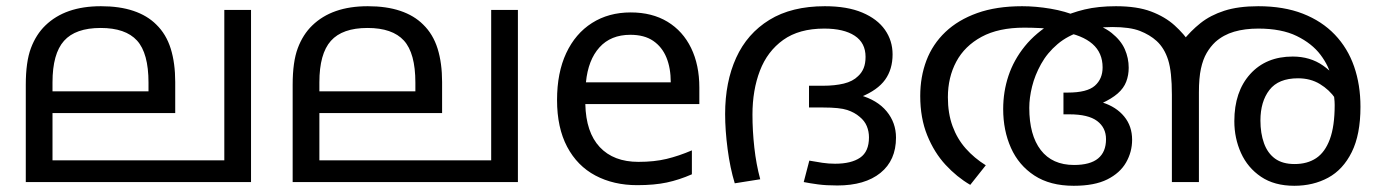

<svg xmlns="http://www.w3.org/2000/svg" viewBox="-20 -586 4438 618"><path d="M788 -554V0H63V-313Q63 -387 79.5 -431Q96 -475 126 -504Q158 -535 202.5 -550.5Q247 -566 305 -566Q365 -566 409.5 -551Q454 -536 483 -507Q515 -476 529.5 -429.5Q544 -383 544 -322V-222H149V-70H702V-554ZM304 -496Q223 -496 186 -454.5Q149 -413 149 -321V-292H458V-320Q458 -415 421 -455.5Q384 -496 304 -496Z M1647 -554V0H922V-313Q922 -387 938.5 -431Q955 -475 985 -504Q1017 -535 1061.5 -550.5Q1106 -566 1164 -566Q1224 -566 1268.5 -551Q1313 -536 1342 -507Q1374 -476 1388.5 -429.5Q1403 -383 1403 -322V-222H1008V-70H1561V-554ZM1163 -496Q1082 -496 1045 -454.5Q1008 -413 1008 -321V-292H1317V-320Q1317 -415 1280 -455.5Q1243 -496 1163 -496Z M2010 -546Q2079 -546 2128.5 -516Q2178 -486 2204.5 -431.5Q2231 -377 2231 -304V-251H1864Q1866 -160 1910.5 -112.5Q1955 -65 2035 -65Q2086 -65 2125.5 -74.5Q2165 -84 2207 -102V-25Q2166 -7 2126 1.5Q2086 10 2031 10Q1955 10 1896.5 -21Q1838 -52 1805.5 -113.5Q1773 -175 1773 -264Q1773 -352 1802.5 -415Q1832 -478 1885.5 -512Q1939 -546 2010 -546ZM2009 -474Q1946 -474 1909.5 -433.5Q1873 -393 1866 -321H2139Q2139 -367 2125 -401Q2111 -435 2082.5 -454.5Q2054 -474 2009 -474Z M2635 -566Q2707 -566 2755.5 -545.5Q2804 -525 2828.5 -490Q2853 -455 2853 -411Q2853 -363 2829 -329.5Q2805 -296 2751 -274L2747 -280Q2804 -264 2834 -227.5Q2864 -191 2864 -143Q2864 -70 2814 -29.5Q2764 11 2675 11Q2639 11 2613 7.5Q2587 4 2567 0L2585 -69Q2607 -65 2627 -62Q2647 -59 2668 -59Q2720 -59 2748.5 -78.5Q2777 -98 2777 -144Q2777 -163 2770 -180Q2763 -197 2747 -210Q2731 -224 2707 -232Q2683 -240 2630 -240H2584V-310H2629Q2667 -310 2696 -317Q2725 -324 2742 -341Q2754 -352 2760 -367Q2766 -382 2766 -403Q2766 -448 2731 -471Q2696 -494 2633 -494Q2552 -494 2501 -457.5Q2450 -421 2426 -358.5Q2402 -296 2402 -217Q2402 -165 2408 -111Q2414 -57 2427 -9L2345 4Q2330 -45 2322 -106Q2314 -167 2314 -219Q2314 -322 2349.5 -400Q2385 -478 2456.5 -522Q2528 -566 2635 -566Z M3270 -566Q3314 -566 3361.5 -558Q3409 -550 3449 -533Q3454 -531 3461 -525.5Q3468 -520 3473 -518Q3528 -504 3558 -480Q3588 -456 3600.5 -427.5Q3613 -399 3613 -368Q3613 -344 3605 -323Q3597 -302 3577.5 -285Q3558 -268 3525 -253L3529 -256Q3573 -242 3598.5 -211Q3624 -180 3624 -136Q3624 -97 3604.5 -63Q3585 -29 3544 -8.5Q3503 12 3436 12Q3360 12 3309.5 -21Q3259 -54 3234 -110Q3209 -166 3209 -235Q3209 -291 3226 -342Q3243 -393 3278.5 -437Q3314 -481 3371 -515Q3376 -518 3381 -521Q3386 -524 3391 -527Q3427 -545 3471 -555.5Q3515 -566 3572 -566Q3640 -566 3685 -549Q3730 -532 3760.5 -504.5Q3791 -477 3813 -444L3839 -247V0H3752V-281Q3752 -355 3740 -393Q3728 -431 3703 -454Q3681 -474 3649 -486.5Q3617 -499 3560 -499Q3533 -499 3508.5 -495.5Q3484 -492 3464 -486Q3417 -472 3384 -444Q3351 -416 3331 -380Q3311 -344 3302 -307.5Q3293 -271 3293 -239Q3293 -151 3330 -103Q3367 -55 3437 -55Q3489 -55 3514.5 -76Q3540 -97 3540 -138Q3540 -175 3511.5 -196.5Q3483 -218 3422 -218H3403V-288H3417Q3479 -288 3504 -310Q3529 -332 3529 -369Q3529 -416 3496.5 -444.5Q3464 -473 3400 -484Q3361 -494 3331 -495.5Q3301 -497 3277 -497Q3194 -497 3139.5 -467.5Q3085 -438 3058 -387.5Q3031 -337 3031 -273Q3031 -221 3046 -180Q3061 -139 3088.5 -108Q3116 -77 3153 -54L3103 9Q3060 -16 3023.5 -55.5Q2987 -95 2964.5 -150.5Q2942 -206 2942 -277Q2942 -339 2962 -391.5Q2982 -444 3023 -483Q3064 -522 3125.5 -544Q3187 -566 3270 -566ZM4146 12Q4082 12 4039 -17Q3996 -46 3974.5 -93.5Q3953 -141 3953 -196Q3953 -291 4004 -347.5Q4055 -404 4141 -404Q4197 -404 4238.5 -375Q4280 -346 4304 -301Q4328 -256 4330 -206L4305 -209Q4298 -240 4278.5 -268.5Q4259 -297 4228.5 -315.5Q4198 -334 4158 -334Q4095 -334 4066 -296.5Q4037 -259 4037 -198Q4037 -157 4048.5 -125Q4060 -93 4084 -75.5Q4108 -58 4147 -58Q4188 -58 4216.5 -77Q4245 -96 4260.5 -138Q4276 -180 4276 -248Q4276 -259 4274.5 -271.5Q4273 -284 4271 -298Q4270 -306 4269 -316Q4268 -326 4266 -335Q4258 -373 4230.5 -409.5Q4203 -446 4154 -470Q4105 -494 4030 -494Q3987 -494 3952.5 -484Q3918 -474 3892 -451Q3876 -436 3864 -415.5Q3852 -395 3845.5 -365Q3839 -335 3839 -289V-204L3787 -454Q3812 -486 3844 -511.5Q3876 -537 3921 -551.5Q3966 -566 4030 -566Q4112 -566 4173.5 -542Q4235 -518 4276.5 -474.5Q4318 -431 4338.5 -372Q4359 -313 4359 -242Q4359 -153 4331 -96.5Q4303 -40 4255 -14Q4207 12 4146 12Z"/></svg>

Font: lmalayalam05
Style: Book
Weight: 400
Designer: Jelle Bosma - Monotype Design Team
Foundry: Monotype Imaging Inc.
Version: Version 2.003